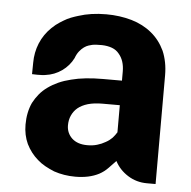

<svg xmlns="http://www.w3.org/2000/svg" viewBox="-44 -580 621 624"><g transform="rotate(5 266.5 -268.0)"><path d="M457.5 0Q423.3 0 395.3 -17.6Q367.2 -35.2 352.5 -63.5Q341.8 -52.2 329.1 -39.1Q316.4 -25.9 300.8 -17.6Q269 -1 223.6 -1Q186.5 -1 153.8 -12.2Q138.2 -18.6 124 -26.4Q109.9 -34.2 98.6 -44.4Q75.2 -64.5 61 -93.3Q47.9 -121.6 47.9 -155.8Q47.9 -195.8 62.5 -227.5Q70.8 -243.2 81.8 -256.6Q92.8 -270 107.9 -280.8Q123.5 -292 141.8 -300.3Q160.2 -308.6 182.6 -314Q204.6 -319.8 230.5 -322.5Q256.3 -325.2 286.1 -325.2H347.7V-355Q347.7 -390.6 329.1 -412.1Q320.3 -423.3 305.9 -428.7Q291.5 -434.1 272.9 -434.6Q266.1 -434.6 257.1 -434.3Q248 -434.1 241.2 -432.6Q236.8 -431.6 229.7 -429.4Q222.7 -427.2 215.1 -421.9Q207.5 -416.5 200.2 -407.5Q192.9 -398.4 188 -384.8Q175.3 -359.4 151.6 -342.5Q127.9 -325.7 98.1 -321.8Q93.3 -320.8 85.9 -320.6Q78.6 -320.3 71.8 -320.3Q63.5 -320.3 54.7 -320.8H55.2H54.7L55.2 -357.9Q55.2 -391.6 67.6 -421.9Q80.1 -452.1 104.5 -475.6Q117.2 -487.8 129.9 -495.8Q142.6 -503.9 152.8 -509.3Q165 -515.1 175.8 -518.6Q178.7 -519.5 181.6 -520.5Q184.6 -521.5 188 -522.5Q228 -535.6 278.3 -535.6Q322.3 -535.6 361.3 -524.4Q399.4 -513.2 427.2 -490.2Q454.6 -467.8 470.7 -433.6Q478 -416.5 481.9 -396.7Q485.8 -377 485.8 -354V0ZM347.7 -245.1H291Q264.2 -245.1 243.7 -239.3Q224.1 -233.4 210.9 -222.7Q198.7 -212.4 191.9 -197.3Q185.5 -183.1 185.5 -165.5Q185.5 -140.1 203.6 -123Q221.7 -106.4 253.4 -106.4Q262.2 -106.4 270.3 -107.4Q278.3 -108.4 286.1 -110.8Q299.8 -114.7 312.5 -122.1Q318.8 -125.5 324 -129.4Q329.1 -133.3 333.5 -137.7Q337.9 -142.6 341.3 -147.2Q344.7 -151.9 347.7 -156.7Z"/></g></svg>

Font: Millunium
Style: Bold
Weight: 700
Designer: kolcsarzsolt
Foundry: Kolcsar Szilard Zsolt
Version: Version 2.000980; 2016